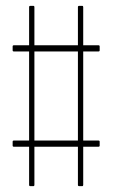

<svg xmlns="http://www.w3.org/2000/svg" viewBox="-20 -633 383 653"><path d="M83 0Q79 0 79 -4V-134H27Q23 -134 23 -138V-151Q23 -155 27 -155H79V-458H27Q23 -458 23 -462V-475Q23 -479 27 -479H79V-609Q79 -613 83 -613H94Q97 -613 97 -609V-479H245V-609Q245 -613 249 -613H260Q263 -613 263 -609V-479H315Q319 -479 319 -475V-462Q319 -458 315 -458H263V-155H315Q319 -155 319 -151V-138Q319 -134 315 -134H263V-4Q263 0 260 0H249Q245 0 245 -4V-134H97V-4Q97 0 94 0ZM97 -155H245V-458H97Z"/></svg>

Font: Sofia Sans Extra Condensed Thin
Style: Regular
Weight: 250
Version: Version 4.100